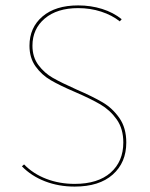

<svg xmlns="http://www.w3.org/2000/svg" viewBox="-20 -683 554 710"><path d="M257 -343Q201 -367 167.5 -386.5Q134 -406 111.5 -437.5Q89 -469 89 -514Q89 -581 137 -622Q185 -663 269 -663Q316 -663 357.5 -650Q399 -637 430 -612L423 -604Q394 -627 354 -640Q314 -653 269 -653Q191 -653 145.5 -614.5Q100 -576 100 -514Q100 -472 122 -442.5Q144 -413 175.5 -395Q207 -377 263 -352Q323 -326 359.5 -304.5Q396 -283 421.5 -246.5Q447 -210 447 -156Q447 -82 397 -37.5Q347 7 256 7Q197 7 146.5 -12.5Q96 -32 61 -68L69 -75Q103 -40 151.5 -21.5Q200 -3 256 -3Q342 -3 389 -44.5Q436 -86 436 -156Q436 -207 411.5 -241.5Q387 -276 351 -297Q315 -318 257 -343Z"/></svg>

Font: Ysabeau Infant Hairline
Style: Regular
Weight: 100
Designer: Christian Thalmann (Catharsis Fonts)
Version: Version 0.003